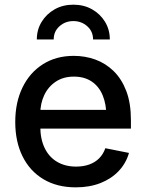

<svg xmlns="http://www.w3.org/2000/svg" viewBox="-20 -786 620 817"><path d="M302.7 11.2Q222.7 11.2 164.8 -23.4Q106.9 -58.1 75.9 -120.8Q44.9 -183.6 44.9 -267.1Q44.9 -350.1 75.7 -413.6Q106.4 -477.1 162.6 -512.7Q218.8 -548.3 293.9 -548.3Q342.3 -548.3 386 -532.5Q429.7 -516.6 463.9 -483.2Q498 -449.7 517.6 -398.2Q537.1 -346.7 537.1 -274.9V-238.8H102.1V-318.4H482.4L432.6 -292.5Q432.6 -342.3 417 -380.1Q401.4 -418 370.4 -439Q339.4 -460 294.4 -460Q249.5 -460 217.3 -438.5Q185.1 -417 168.2 -381.1Q151.4 -345.2 151.4 -302.2V-249.5Q151.4 -194.3 170.2 -155.8Q189 -117.2 223.4 -97.2Q257.8 -77.1 303.7 -77.1Q334.5 -77.1 359.4 -85.9Q384.3 -94.7 401.9 -112.3Q419.4 -129.9 428.2 -155.3L528.8 -135.3Q516.6 -91.8 485.4 -58.6Q454.1 -25.4 407.7 -7.1Q361.3 11.2 302.7 11.2ZM292 -766.1Q336.9 -766.1 371.8 -746.3Q406.7 -726.6 427 -693.1Q447.3 -659.7 447.3 -618.2H376Q376 -652.3 351.3 -674.3Q326.7 -696.3 292 -696.3Q257.8 -696.3 233.2 -674.3Q208.5 -652.3 208.5 -618.2H136.7Q136.7 -659.7 157.2 -693.1Q177.7 -726.6 212.6 -746.3Q247.6 -766.1 292 -766.1Z"/></svg>

Font: Inter 17pt Medium
Style: Regular
Weight: 500
Version: Version 4.001;git-66647c0bb